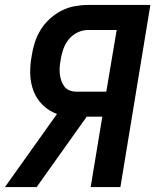

<svg xmlns="http://www.w3.org/2000/svg" viewBox="-23 -755 643 775"><path d="M-3 0 207 -295Q174 -307 149.5 -331Q125 -355 112.5 -387.5Q100 -420 99 -456.5Q98 -493 105 -530Q109 -557 117.5 -583.5Q126 -610 141 -634.5Q156 -659 178 -679Q200 -699 225.5 -712Q251 -725 278.5 -730Q306 -735 332 -735H584L463 0H343L390 -284H327L125 0ZM286 -385H406L448 -634H332Q311 -634 290 -624Q269 -614 254.5 -596Q240 -578 232.5 -556.5Q225 -535 222 -514Q219 -499 218 -484.5Q217 -470 218.5 -456Q220 -442 224.5 -429Q229 -416 237 -405.5Q245 -395 258 -390Q271 -385 286 -385Z"/></svg>

Font: Iosevka SS04 Extended Oblique
Style: Bold
Weight: 700
Width: 7
Italic angle: -9°
Monospace: yes
Designer: Belleve Invis
Foundry: Belleve Invis
Version: Version 19.0.0; ttfautohint (v1.8.4)